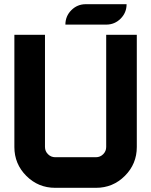

<svg xmlns="http://www.w3.org/2000/svg" viewBox="-20 -899 724 919"><path d="M634.8 -195.3Q634.8 -114.3 577.6 -57.1Q520.5 0 439.5 0H244.1Q163.1 0 106 -57.1Q48.8 -114.3 48.8 -195.3V-732.4H195.3V-195.3Q195.3 -175.3 209.7 -160.9Q224.1 -146.5 244.1 -146.5H439.5Q459.5 -146.5 473.9 -160.9Q488.3 -175.3 488.3 -195.3V-732.4H634.8ZM488.3 -781.2H293Q293 -821.8 321.5 -850.3Q350.1 -878.9 390.6 -878.9H585.9Q585.9 -838.4 557.4 -809.8Q528.8 -781.2 488.3 -781.2Z"/></svg>

Font: Audex
Style: Regular
Weight: 400
Designer: GGBotNet
Foundry: GGBotNet
Version: 1.00